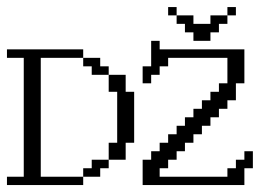

<svg xmlns="http://www.w3.org/2000/svg" viewBox="-20 -532 771 552"><path d="M219.2 -23.9V-48.3H243.7V-72.8H292.5V-48.3H268.1V-23.9ZM292.5 -72.8V-121.6H316.9V-268.1H292.5V-316.9H341.3V-268.1H365.7V-121.6H341.3V-72.8ZM243.7 -316.9V-341.3H219.2V-365.7H268.1V-341.3H292.5V-316.9ZM0 0V-23.9H48.3V-365.7H0V-390.1H219.2V-365.7H97.2V-23.9H219.2V0ZM390.1 0V-72.8H414.6V-97.2H439V-121.6H463.4V-146H487.8V-170.4H511.7V-194.8H536.1V-219.2H560.5V-243.7H585V-268.1H609.4V-292.5H633.8V-365.7H463.4V-341.3H439V-316.9H414.6V-292.5H390.1V-341.3H414.6V-414.6H439V-390.1H682.6V-292.5H658.2V-243.7H633.8V-219.2H609.4V-194.8H585V-170.4H560.5V-146H536.1V-121.6H511.7V-97.2H487.8V-72.8H463.4V-48.3H439V-23.9H633.8V-48.3H658.2V-72.8H682.6V-97.2H707V-48.3H682.6V0ZM536.1 -414.6V-439H511.7V-463.4H487.8V-487.8H536.1V-463.4H585V-487.8H633.8V-463.4H609.4V-439H585V-414.6ZM463.4 -487.8V-511.7H487.8V-487.8ZM633.8 -487.8V-511.7H658.2V-487.8Z"/></svg>

Font: FS Mondwest Regular
Style: Regular
Weight: 400
Designer: NZWStudios2024
Foundry: https://fontstruct.com
Version: Version 1.0